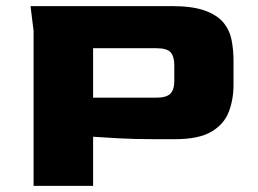

<svg xmlns="http://www.w3.org/2000/svg" viewBox="-20 -609 845 629"><path d="M90 0V-508L80 -589H543Q610 -589 650.5 -574.5Q691 -560 711.5 -535.5Q732 -511 738.5 -478.5Q745 -446 745 -410V-331Q745 -283 729.5 -242.5Q714 -202 672.5 -177.5Q631 -153 553 -153H484Q421 -153 366.5 -156Q312 -159 285 -161V0ZM285 -289H492Q525 -289 538 -302Q551 -315 551 -344V-395Q551 -424 539 -437.5Q527 -451 493 -451H285Z"/></svg>

Font: Goldman
Style: Bold
Weight: 700
Designer: Jaikishan Patel
Version: Version 1.000; ttfautohint (v1.8.3)